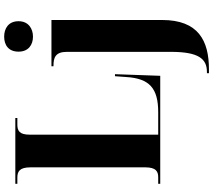

<svg xmlns="http://www.w3.org/2000/svg" viewBox="-72 -738 1049 946"><g transform="rotate(-90 453.0 -264.5)"><path d="M746 -627C786 -627 822 -650 822 -698C822 -748 786 -769 746 -769C705 -769 672 -748 672 -698C672 -650 705 -627 746 -627ZM21 0H553L561 -223H551L547 -168C540 -53 492 -10 373 -10H263V-643C263 -694 282 -704 313 -704H345V-714H21V-704H51C81 -704 102 -694 102 -639V-74C102 -20 81 -10 53 -10H21ZM566 240H585C726 240 828 188 828 9V-536H600V-526H603C642 -526 671 -517 671 -460V52C671 189 637 230 572 230H566Z"/></g></svg>

Font: Noto Serif Display Condensed ExtraBold
Style: Regular
Weight: 800
Width: 3
Designer: Monotype Design Team
Foundry: Monotype Imaging Inc.
Version: Version 2.009